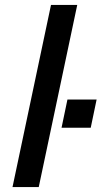

<svg xmlns="http://www.w3.org/2000/svg" viewBox="-20 -763 414 783"><path d="M188 -743 31 0H138L295 -743ZM255 -357 231 -242H350L374 -357Z"/></svg>

Font: Saira UNSAM Medium Italic
Style: Regular
Weight: 500
Italic angle: -12°
Designer: Hector Gatti with collaboration of the Omnibus-Type team
Foundry: Omnibus-Type
Version: Version 0.072;PS 000.072;hotconv 1.0.88;makeotf.lib2.5.64775